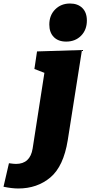

<svg xmlns="http://www.w3.org/2000/svg" viewBox="-162 -829 515 1094"><path d="M49 -536 305 -544 224 -30Q200 119 125 182Q50 245 -58 245Q-94 245 -142 235L-111 101Q-83 105 -71 105Q10 105 24 17L91 -414L34 -436ZM119 -689Q119 -742 152.5 -775.5Q186 -809 237 -809Q281 -809 307 -783.5Q333 -758 333 -712Q333 -659 300 -625.5Q267 -592 215 -592Q170 -592 144.5 -618Q119 -644 119 -689Z"/></svg>

Font: Bitter Pro Black
Style: Italic
Weight: 900
Italic angle: -9°
Designer: Sol Matas, and Bitter project Authors
Foundry: Sol Matas
Version: Version 1.010